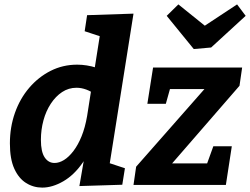

<svg xmlns="http://www.w3.org/2000/svg" viewBox="-20 -841 1137 873"><path d="M172 12Q132 12 98.5 -9Q65 -30 45 -74Q25 -118 25 -189Q25 -263 48 -328Q71 -393 113 -442Q155 -491 210.5 -519Q266 -547 331 -547Q374 -547 419 -533Q464 -519 509 -486L408 -515L444 -743L493 -657L365 -699L376 -772L587 -779L468 -29L421 -118L548 -76L536 -1L341 5L371 -169L413 -243Q396 -159 356.5 -102Q317 -45 267.5 -16.5Q218 12 172 12ZM228 -100Q249 -100 271 -113.5Q293 -127 314 -154.5Q335 -182 351 -221.5Q367 -261 376 -313L397 -447L421 -406Q396 -425 373 -433.5Q350 -442 328 -442Q292 -442 262.5 -422.5Q233 -403 211 -369.5Q189 -336 177.5 -293.5Q166 -251 166 -205Q166 -151 183 -125.5Q200 -100 228 -100ZM587 0 599 -83 936 -466 952 -436H719L762 -469L734 -369H650L676 -534H1081L1069 -451L727 -57V-98H949L907 -57L950 -176H1034L1007 0ZM1058 -821 1097 -769 940 -625 861 -618 738 -769 791 -821 955 -689 861 -691Z"/></svg>

Font: Bitter Thin
Style: Bold Italic
Weight: 700
Italic angle: -9°
Version: Version 3.021